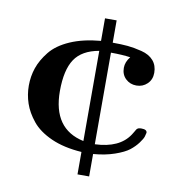

<svg xmlns="http://www.w3.org/2000/svg" viewBox="-75 -613 724 778"><g transform="rotate(10 287.5 -224.0)"><path d="M38.1 -223.1Q38.1 -261.2 50 -296.1Q62 -331.1 89.6 -365.5Q117.2 -399.9 169.7 -422.9Q222.2 -445.8 294.9 -452.1V-544.9H342.8V-453.1Q378.9 -453.1 405 -450.7Q431.2 -448.2 463.1 -440.2Q495.1 -432.1 512.5 -412.1Q529.8 -392.1 529.8 -361.8Q529.8 -334 511.5 -316.4Q493.2 -298.8 467 -298.8Q440.9 -298.8 422.9 -315.9Q404.8 -333 404.8 -360.8Q404.8 -384.8 422.9 -407.2Q389.6 -412.1 342.8 -412.1V-35.2Q443.8 -39.1 483.9 -100.1Q486.8 -105 491 -111.6Q495.1 -118.2 496.6 -121.1Q498 -124 501 -126.5Q503.9 -128.9 507.6 -129.9Q511.2 -130.9 518.1 -130.9Q541 -130.9 541 -117.2Q540 -111.3 537.1 -101.6Q534.2 -91.8 521 -74Q507.8 -56.2 488.5 -41Q469.2 -25.9 430.7 -12.5Q392.1 1 342.8 4.9V97.2H294.9V4.9Q221.7 0 169.4 -23.4Q117.2 -46.9 89.6 -81.1Q62 -115.2 50 -150.6Q38.1 -186 38.1 -223.1ZM166 -223.1Q166 -67.4 294.9 -40V-411.1Q225.1 -398.9 195.6 -354.5Q166 -310.1 166 -223.1Z"/></g></svg>

Font: CMU Serif
Style: Bold
Weight: 700
Version: Version 0.7.0